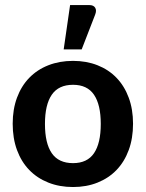

<svg xmlns="http://www.w3.org/2000/svg" viewBox="-20 -734 578 761"><path d="M30.3 0ZM269.5 -492.7Q322.8 -492.7 366.7 -475.3Q410.6 -458 441.9 -425.5Q473.1 -393.1 490.2 -346.9Q507.3 -300.8 507.3 -243.7Q507.3 -185.5 490.2 -139.2Q473.1 -92.8 441.9 -60.3Q410.6 -27.8 366.7 -10.3Q322.8 7.3 269.5 7.3Q215.8 7.3 171.6 -10.3Q127.4 -27.8 95.9 -60.3Q64.5 -92.8 47.4 -139.2Q30.3 -185.5 30.3 -243.7Q30.3 -300.8 47.4 -346.9Q64.5 -393.1 95.9 -425.5Q127.4 -458 171.6 -475.3Q215.8 -492.7 269.5 -492.7ZM269.5 -87.4Q325.7 -87.4 352.5 -126.7Q379.4 -166 379.4 -242.7Q379.4 -319.3 352.5 -358.6Q325.7 -397.9 269.5 -397.9Q212.4 -397.9 185.3 -358.6Q158.2 -319.3 158.2 -242.7Q158.2 -166 185.3 -126.7Q212.4 -87.4 269.5 -87.4ZM232.4 -538.1 257.8 -713.9H334Q351.1 -713.9 357.4 -703.1Q363.8 -692.4 356.9 -675.3L303.7 -538.1Z"/></svg>

Font: Carlito
Style: Bold
Weight: 700
Designer: Lukasz Dziedzic
Foundry: tyPoland Lukasz Dziedzic
Version: Version 1.104